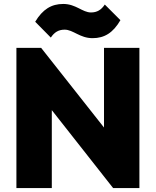

<svg xmlns="http://www.w3.org/2000/svg" viewBox="-20 -951 788 971"><path d="M63 0H242V-394L552 0H685V-709H506V-306L188 -709H63ZM158 -841 237 -761C255 -788 276 -801 307 -801C350 -801 384 -758 448 -758C508 -758 552 -785 589 -849L510 -928C492 -901 471 -888 440 -888C397 -888 364 -931 300 -931C240 -931 196 -904 158 -841Z"/></svg>

Font: MV Cash ExtraBold
Style: Regular
Weight: 800
Designer: Rodrigo Fuenzalida
Foundry: fragTYPE
Version: Version 1.100;Glyphs 3.1.2 (3151)